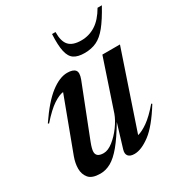

<svg xmlns="http://www.w3.org/2000/svg" viewBox="-175 -852 920 983"><g transform="rotate(-30 285.0 -360.5)"><path d="M296 -38 338 -176.5Q296 -105.5 262 -64.5Q228 -23.5 197.2 -6.2Q166.5 11 134.5 11Q85.5 11 66.2 -11.8Q47 -34.5 47 -68Q47 -99.5 60 -135L176.5 -446.5Q153 -444 118.2 -421.5Q83.5 -399 33.5 -342.5L28.5 -346.5Q92 -440 145.2 -480.8Q198.5 -521.5 243 -521.5Q277.5 -521.5 289.8 -506.5Q302 -491.5 288.5 -455.5L171 -155.5Q157.5 -120.5 157.5 -103.5Q157.5 -71.5 201 -71.5Q227 -71.5 257 -95.2Q287 -119 312 -153.2Q337 -187.5 348.5 -219.5L446.5 -512H550.5L399 -63.5Q423.5 -69 458.2 -93.2Q493 -117.5 537.5 -169.5L542 -166Q481 -67.5 428.8 -28.2Q376.5 11 335.5 11Q310 11 299.5 -1.8Q289 -14.5 296 -38ZM390.5 -628.5Q436.5 -628.5 475 -653Q513.5 -677.5 545 -732H570.5Q534.5 -666.5 505 -630Q475.5 -593.5 444.5 -578.8Q413.5 -564 372.5 -564Q333.5 -564 311.2 -578.5Q289 -593 280.8 -629.8Q272.5 -666.5 276 -732H296.5Q295.5 -677 317.8 -652.8Q340 -628.5 390.5 -628.5Z"/></g></svg>

Font: Newsreader Display Medium
Style: Italic
Weight: 500
Italic angle: -17°
Designer: Hugues Gentile
Foundry: Production Type
Version: Version 1.001